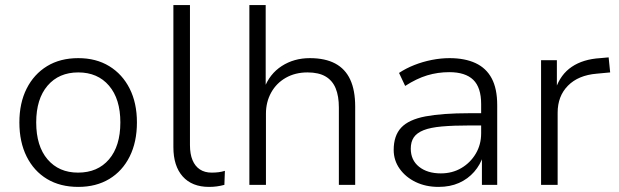

<svg xmlns="http://www.w3.org/2000/svg" viewBox="-20 -725 2428 753"><path d="M287 8Q216 8 164.5 -23Q113 -54 84.5 -111Q56 -168 56 -245Q56 -321 84.5 -377.5Q113 -434 164.5 -465.5Q216 -497 287 -497Q357 -497 408.5 -465.5Q460 -434 488.5 -377.5Q517 -321 517 -245Q517 -168 488.5 -111Q460 -54 408.5 -23Q357 8 287 8ZM286 -48Q363 -48 407.5 -100Q452 -152 452 -245Q452 -337 407.5 -389Q363 -441 287 -441Q211 -441 166.5 -389Q122 -337 122 -245Q122 -152 166.5 -100Q211 -48 286 -48Z M800 8Q733 8 696.5 -33Q660 -74 660 -148V-705H725V-156Q725 -121 735 -97Q745 -73 764 -60.5Q783 -48 810 -48Q824 -48 836.5 -49.5Q849 -51 862 -55L860 0Q845 4 830.5 6Q816 8 800 8Z M958 0V-705H1022V-378H1016Q1037 -435 1085 -466Q1133 -497 1195 -497Q1255 -497 1294.5 -476Q1334 -455 1353.5 -413Q1373 -371 1373 -307V0H1309V-303Q1309 -348 1296.5 -378.5Q1284 -409 1257 -425Q1230 -441 1186 -441Q1138 -441 1101 -420Q1064 -399 1043.5 -362Q1023 -325 1023 -279V0Z M1700 8Q1650 8 1610.5 -11Q1571 -30 1547.5 -63Q1524 -96 1524 -137Q1524 -193 1553.5 -224.5Q1583 -256 1648.5 -268.5Q1714 -281 1821 -281H1879V-233H1824Q1758 -233 1713 -229Q1668 -225 1641.5 -214.5Q1615 -204 1603 -186.5Q1591 -169 1591 -142Q1591 -97 1623.5 -71Q1656 -45 1709 -45Q1754 -45 1789.5 -66Q1825 -87 1846 -122.5Q1867 -158 1867 -202V-317Q1867 -382 1836 -412Q1805 -442 1742 -442Q1697 -442 1655.5 -429.5Q1614 -417 1569 -388L1545 -439Q1572 -457 1605 -470Q1638 -483 1673.5 -490Q1709 -497 1743 -497Q1803 -497 1845 -477.5Q1887 -458 1908.5 -417.5Q1930 -377 1930 -313V0H1870V-114H1875Q1864 -79 1839.5 -51Q1815 -23 1780 -7.5Q1745 8 1700 8Z M2102 0V-489H2164V-376H2159Q2178 -433 2222.5 -463Q2267 -493 2334 -497L2367 -500L2373 -441L2320 -436Q2248 -430 2207.5 -389Q2167 -348 2167 -283V0Z"/></svg>

Font: Nunito Sans 10pt Light
Style: Regular
Weight: 300
Designer: Vernon Adams
Foundry: Vernon Adams
Version: Version 3.101;gftools[0.9.27]